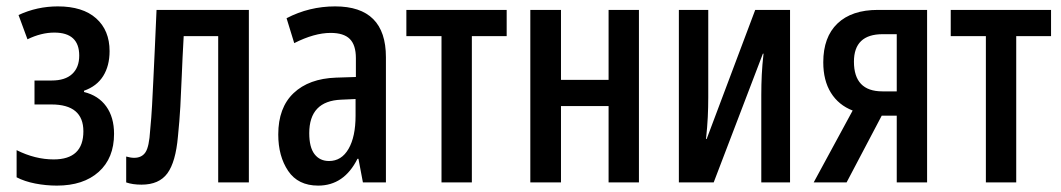

<svg xmlns="http://www.w3.org/2000/svg" viewBox="-20 -571 3322 601"><path d="M158 10Q124 10 90.5 3.5Q57 -3 32 -16V-101Q90 -72 148 -72Q241 -72 241 -160Q241 -244 141 -244H88V-319H142Q184 -319 206 -339.5Q228 -360 228 -397Q228 -469 150 -469Q109 -469 66 -448L38 -524Q96 -551 161 -551Q239 -551 281 -513.5Q323 -476 323 -411Q323 -365 303 -333Q283 -301 243 -287V-283Q288 -272 312.5 -238Q337 -204 337 -152Q337 -76 289 -33Q241 10 158 10Z M423 7Q395 7 375 0V-81Q389 -77 400 -77Q424 -77 435.5 -94.5Q447 -112 450 -163Q454 -204 456 -241.5Q458 -279 460 -321Q462 -363 464.5 -416Q467 -469 470 -540H759V0H663V-458H555Q551 -387 549 -334.5Q547 -282 544.5 -237.5Q542 -193 537 -144Q530 -64 504 -28.5Q478 7 423 7Z M976 10Q913 10 882 -36Q851 -82 851 -150Q851 -234 899 -279.5Q947 -325 1032 -328L1094 -330V-389Q1094 -430 1075 -449Q1056 -468 1015 -468Q964 -468 901 -436L877 -514Q948 -551 1029 -551Q1188 -551 1188 -392V0H1116L1102 -74H1099Q1057 10 976 10ZM1010 -67Q1049 -67 1071 -105Q1093 -143 1093 -209V-261L1048 -259Q948 -255 948 -154Q948 -110 964.5 -88.5Q981 -67 1010 -67Z M1362 0V-458H1252V-540H1566V-458H1457V0Z M1640 0V-540H1736V-321H1885V-540H1980V0H1885V-239H1736V0Z M2105 0V-540H2197V-267Q2197 -235 2195.5 -204.5Q2194 -174 2190 -136H2192L2344 -540H2453V0H2363V-274Q2363 -306 2364.5 -337Q2366 -368 2370 -403H2368L2214 0Z M2527 0 2649 -225Q2605 -242 2581 -280.5Q2557 -319 2557 -376Q2557 -455 2601.5 -497.5Q2646 -540 2728 -540H2882V0H2787V-209H2740L2630 0ZM2742 -285H2787V-464H2743Q2653 -464 2653 -378Q2653 -285 2742 -285Z M3066 0V-458H2956V-540H3270V-458H3161V0Z"/></svg>

Font: Noto Sans ExtraCondensed Medium
Style: Regular
Weight: 500
Width: 2
Designer: Monotype Design Team
Foundry: Monotype Imaging Inc.
Version: Version 2.013; ttfautohint (v1.8.4.7-5d5b)